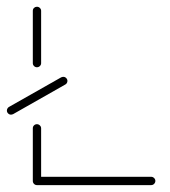

<svg xmlns="http://www.w3.org/2000/svg" viewBox="-20 -537 493 557"><path d="M87 -1.1Q82.2 -1.1 78.7 -4.6Q75.2 -8.1 75.2 -13V-164.8Q75.2 -170 78.7 -173.3Q82.2 -176.7 87 -176.7Q92.2 -176.7 95.7 -173.1Q99.3 -169.6 99.3 -164.8V-13Q99.3 -8.1 95.7 -4.6Q92.2 -1.1 87 -1.1ZM430.7 -12.2Q430.7 -7.4 427.2 -3.7Q423.7 0 418.5 0H87Q82.2 0 78.7 -3.5Q75.2 -7 75.2 -12.2Q75.2 -17 78.7 -20.6Q82.2 -24.1 87 -24.1H418.5Q423.3 -24.1 427 -20.6Q430.7 -17 430.7 -12.2ZM163.7 -314.1Q168.5 -314.1 172 -310.6Q175.6 -307 175.6 -302.2Q175.6 -298.9 173.9 -296.1Q172.2 -293.3 169.6 -291.9L18.1 -205.9Q14.4 -204.4 11.9 -204.4Q7 -204.4 3.5 -208Q0 -211.5 0 -216.3Q0 -219.6 1.7 -222.4Q3.3 -225.2 5.9 -226.7L157.4 -312.6Q161.1 -314.1 163.7 -314.1ZM87 -341.9Q82.2 -341.9 78.7 -345.4Q75.2 -348.9 75.2 -353.7V-505.6Q75.2 -510.7 78.7 -514.1Q82.2 -517.4 87 -517.4Q92.2 -517.4 95.7 -513.9Q99.3 -510.4 99.3 -505.6V-353.7Q99.3 -348.9 95.7 -345.4Q92.2 -341.9 87 -341.9Z"/></svg>

Font: 26F Galaxy Sans Thin
Style: Regular
Weight: 100
Designer: C₂₉H₂₅N₃O₅
Version: Version 1.100